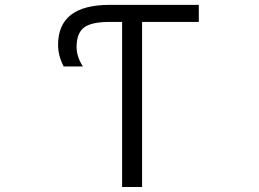

<svg xmlns="http://www.w3.org/2000/svg" viewBox="-20 -750 1040 770"><path d="M419.9 -730.5H777.3V-662.1H549.8V0H469.7V-662.1H419.9Q345.7 -662.1 316.4 -639.2Q287.1 -616.2 287.1 -561.5Q287.1 -522.5 312.5 -483.4H235.4Q212.9 -526.4 212.9 -570.3Q212.9 -730.5 419.9 -730.5Z"/></svg>

Font: GenEi Gothic M SemiLight
Style: Regular
Weight: 350
Designer: o_tamon (Modified); [Source Han Sans]
Ryoko NISHIZUKA  (kana & ideographs); Paul D. Hunt (Latin, Greek & Cyrillic); Wenl
Version: Version 1.1a;Original Version 1.004